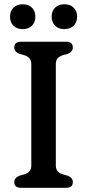

<svg xmlns="http://www.w3.org/2000/svg" viewBox="-20 -900 418 920"><path d="M247.5 -108Q247.5 -88.5 256.8 -78.8Q266 -69 282.5 -64L304.5 -58Q329 -48 329 -27.5Q329 0 296 0H81.5Q48.5 0 48.5 -27.5Q48.5 -48 73 -58L95 -64Q111 -69 120.5 -78.8Q130 -88.5 130 -108V-592Q130 -611.5 120.5 -621.2Q111 -631 95 -636L73 -642Q48.5 -652 48.5 -672.5Q48.5 -700 81.5 -700H296Q329 -700 329 -672.5Q329 -652 304.5 -642L282.5 -636Q266 -631 256.8 -621.2Q247.5 -611.5 247.5 -592ZM89 -760.5Q61 -760.5 44.5 -776.8Q28 -793 28 -820Q28 -847 44.5 -863.2Q61 -879.5 89 -879.5Q117 -879.5 133.2 -863.2Q149.5 -847 149.5 -820Q149.5 -793.5 133.2 -777Q117 -760.5 89 -760.5ZM288.5 -760.5Q260.5 -760.5 244 -776.8Q227.5 -793 227.5 -820Q227.5 -847 244 -863.2Q260.5 -879.5 288.5 -879.5Q316.5 -879.5 333 -863.2Q349.5 -847 349.5 -820Q349.5 -793.5 333 -777Q316.5 -760.5 288.5 -760.5Z"/></svg>

Font: Fraunces 9pt SuperSoft
Style: Regular
Weight: 400
Version: Version 1.000;[b76b70a41]